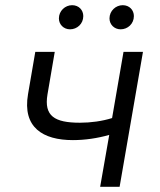

<svg xmlns="http://www.w3.org/2000/svg" viewBox="-20 -720 617 740"><path d="M261 -180C307 -180 355 -187 401 -200L366 0H441L531 -520H456L412 -265C374 -253 330 -247 288 -247C190 -247 149 -273 163 -356L191 -520H116L88 -357C66 -229 145 -180 261 -180ZM250 -607C277 -607 301 -628 301 -658C301 -681 284 -700 258 -700C231 -700 207 -678 207 -649C207 -626 225 -607 250 -607ZM445 -607C472 -607 496 -628 496 -658C496 -681 479 -700 453 -700C426 -700 402 -678 402 -649C402 -626 420 -607 445 -607Z"/></svg>

Font: Fixel Display 20240404
Style: Italic
Weight: 400
Italic angle: -10°
Designer: AlfaBravo + MacPaw
Foundry: Kyrylo Tkachov, Marchela Mozhyna, Serhii Makarenko, Maria Weinstein, Zakhar Kryvoshyya
Version: Version 1.211;Glyphs 3.2 (3225)